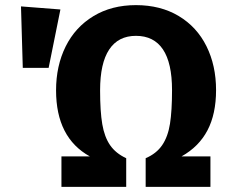

<svg xmlns="http://www.w3.org/2000/svg" viewBox="-20 -730 896 750"><path d="M824 -378Q824 -285 790.5 -221Q757 -157 689 -119H802V0H549V-112Q591 -130 613.5 -163Q636 -196 644 -246.5Q652 -297 652 -378Q652 -484 616.5 -537Q581 -590 511 -590Q442 -590 406.5 -536.5Q371 -483 371 -377Q371 -295 379.5 -245Q388 -195 410 -163Q432 -131 473 -112V0H220V-119H331Q199 -192 199 -377Q199 -473 236.5 -548.5Q274 -624 345 -667Q416 -710 511 -710Q607 -710 678 -667.5Q749 -625 786.5 -549.5Q824 -474 824 -378ZM216 -693 170 -465H69L62 -705Z"/></svg>

Font: Fira Sans BGR
Style: Bold
Weight: 700
Designer: bBox Type GmbH & Carrois Corporate GbR & Edenspiekermann AG
Foundry: bBox Type GmbH & Carrois Corporate GbR & Edenspiekermann AG
Version: Version 4.301